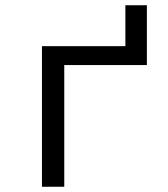

<svg xmlns="http://www.w3.org/2000/svg" viewBox="-20 -712 640 732"><path d="M458 -500V-692H540V-500ZM140 0V-536H540V-464H225V0Z"/></svg>

Font: Noto Sans Mono
Style: Regular
Weight: 400
Designer: Monotype Design Team
Foundry: Monotype Imaging Inc.
Version: Version 2.014